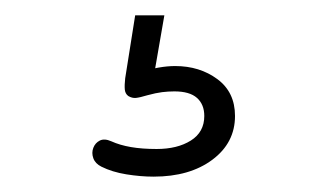

<svg xmlns="http://www.w3.org/2000/svg" viewBox="-20 -40 426 250"><path d="M180 190Q163 190 144.5 187Q126 184 112 177Q104 173 101.5 166Q99 159 101.5 152.5Q104 146 110 143Q116 140 125 144Q136 149 150.5 151.5Q165 154 184 154Q211 154 228.5 143Q246 132 246 111Q246 96 236.5 87.5Q227 79 207 79Q199 79 191 80Q183 81 172 84Q162 87 157 87.5Q152 88 147 85Q143 82 142.5 76.5Q142 71 143 62L156 -20H194L181 55L163 53Q175 50 186.5 48Q198 46 208 46Q240 46 263 63Q286 80 286 111Q286 146 256.5 168Q227 190 180 190Z"/></svg>

Font: Nunito ExtraLight ExtraLight
Style: Regular
Weight: 250
Version: Version 3.602